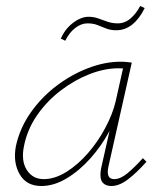

<svg xmlns="http://www.w3.org/2000/svg" viewBox="-20 -617 537 641"><path d="M118 4Q68 4 45.5 -35.5Q23 -75 33 -129Q46 -189 82 -240.5Q118 -292 168 -330Q218 -368 274 -389.5Q330 -411 383 -411Q394 -411 403 -410Q412 -409 420 -408L342 -61Q333 -19 361 -19Q382 -19 405.5 -38.5Q429 -58 457 -89L469 -77Q436 -40 407 -18Q378 4 352 4Q337 4 327.5 -3Q318 -10 316 -23.5Q314 -37 318 -57L360 -243L383 -277Q372 -229 345.5 -179.5Q319 -130 282 -88.5Q245 -47 202.5 -21.5Q160 4 118 4ZM126 -19Q163 -19 201.5 -43Q240 -67 273.5 -105.5Q307 -144 331.5 -190Q356 -236 366 -278L393 -399L406 -386Q401 -388 392 -388.5Q383 -389 375 -389Q329 -389 279 -369.5Q229 -350 183 -315Q137 -280 104 -232.5Q71 -185 60 -129Q50 -80 69.5 -49.5Q89 -19 126 -19ZM198 -481 183 -488Q193 -511 208.5 -527Q224 -543 241.5 -552Q259 -561 275 -561Q293 -561 308 -555.5Q323 -550 339 -544.5Q355 -539 373 -539Q397 -539 416 -555.5Q435 -572 448 -597L463 -590Q446 -555 422 -535.5Q398 -516 368 -516Q349 -516 334 -522Q319 -528 305 -533.5Q291 -539 272 -539Q251 -539 231 -523.5Q211 -508 198 -481Z"/></svg>

Font: Ysabeau Infant Thin
Style: Italic
Weight: 250
Italic angle: -12°
Designer: Christian Thalmann (Catharsis Fonts)
Version: Version 2.001;gftools[0.9.30]; featfreeze: ss01,ss02,lnum